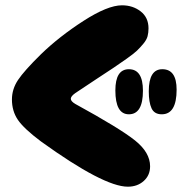

<svg xmlns="http://www.w3.org/2000/svg" viewBox="-20 -702 711 724"><path d="M462 2Q498 2 522 -19.5Q546 -41 546 -75Q546 -127 489 -172.5Q432 -218 264 -310Q247 -320 247 -329.5Q247 -339 264 -351Q298 -374 343 -403.5Q388 -433 409 -447Q430 -461 457.5 -480.5Q485 -500 496.5 -511Q508 -522 520.5 -537Q533 -552 536.5 -565.5Q540 -579 540 -595Q540 -636 510.5 -659Q481 -682 440 -682Q386 -682 294.5 -623Q203 -564 134 -497Q71 -435 48 -400.5Q25 -366 25 -327Q25 -283 47.5 -250Q70 -217 134 -169Q371 2 462 2ZM590 -271Q646 -271 646 -364Q646 -441 592 -441Q541 -441 541 -358Q541 -316 551.5 -293.5Q562 -271 590 -271ZM466 -271Q519 -271 519 -360Q519 -441 466 -441Q415 -441 415 -361Q415 -271 466 -271Z"/></svg>

Font: Cherry Bomb
Style: Regular
Weight: 400
Designer: satsuyako
Foundry: satsuyako
Version: Version 4.0